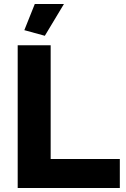

<svg xmlns="http://www.w3.org/2000/svg" viewBox="-20 -935 625 955"><path d="M68 0V-710H232V-144H576V0ZM203 -757 101 -785 153 -915H298Z"/></svg>

Font: Raleway Thin ExtraBold
Style: Regular
Weight: 800
Version: Version 4.026